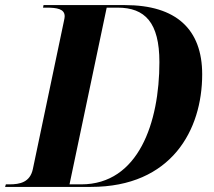

<svg xmlns="http://www.w3.org/2000/svg" viewBox="-49 -734 842 754"><path d="M-29 0H308C625 0 745 -224 745 -442C745 -619 643 -714 442 -714H122L120 -704H133C175 -704 205 -699 205 -670C205 -662 201 -648 198 -632L80 -70C69 -18 29 -10 -12 -10H-26ZM270 -10H224L370 -704H413C520 -704 577 -646 577 -490C577 -253 495 -10 270 -10Z"/></svg>

Font: Noto Serif Display
Style: Bold Italic
Weight: 700
Italic angle: -12°
Designer: Monotype Design Team
Foundry: Monotype Imaging Inc.
Version: Version 2.009